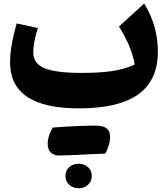

<svg xmlns="http://www.w3.org/2000/svg" viewBox="-20 -588 926 1060"><path d="M723.6 -231.4Q706.5 -331.5 636.7 -441.4L775.9 -568.4Q851.6 -446.3 851.6 -302.7Q851.6 -145.5 744.1 -67.6Q636.7 10.3 415 10.3Q35.6 10.3 35.6 -243.7Q35.6 -331.1 71.8 -458.5L189 -433.6Q163.6 -352.5 163.6 -298.3Q163.6 -237.8 225.3 -211.7Q287.1 -185.5 430.2 -185.5Q533.7 -185.5 601.1 -196Q668.5 -206.5 723.6 -231.4ZM362.5 432.4Q341.3 413.6 341.3 383.3Q341.3 353 362.5 334.5Q383.8 315.9 414.1 315.9Q444.3 315.9 465.6 334.5Q486.8 353 486.8 382.6Q486.8 412.1 466.3 431.6Q445.8 451.2 414.8 451.2Q383.8 451.2 362.5 432.4ZM271 116.2Q413.1 105.5 510.3 105.5Q587.9 105.5 587.9 167Q587.9 209.5 561.5 259.8Q497.1 262.7 456.5 264.6Q416 266.6 373 268.6Q330.1 270.5 304.7 270.5Q279.3 270.5 261.2 254.6Q243.2 238.8 243.2 202.6Q243.2 166.5 271 116.2Z"/></svg>

Font: Pinar-DS4-FD ExtraBold
Style: Regular
Weight: 800
Designer: Amin Abedi
Version: Version 3.000